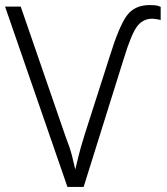

<svg xmlns="http://www.w3.org/2000/svg" viewBox="-43 -740 663 760"><path d="M288 0 447 -508Q477 -606 500 -636Q523 -666 560 -666Q570 -666 593 -661V-713Q582 -718 571.5 -719Q561 -720 550 -720Q489 -720 458.5 -677.5Q428 -635 392 -519L293 -210Q274 -149 267.5 -121Q261 -93 255 -69Q250 -92 242 -123.5Q234 -155 216 -201L39 -714H-23L224 0Z"/></svg>

Font: Noto Sans Mono UI Light
Style: Regular
Weight: 300
Designer: Monotype Design team
Foundry: Monotype Imaging Inc.
Version: 1.000